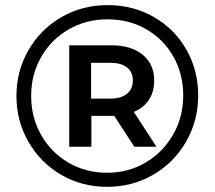

<svg xmlns="http://www.w3.org/2000/svg" viewBox="-20 -723 834 746"><path d="M43.9 -350.1Q43.9 -447.3 90.6 -528.1Q137.2 -608.9 218 -656Q298.8 -703.1 397.9 -703.1Q497.1 -703.1 577.6 -657Q658.2 -610.8 704.1 -530.5Q750 -450.2 750 -352.1Q750 -253.9 702.9 -172.4Q655.8 -90.8 575 -43.9Q494.1 2.9 396 2.9Q297.9 2.9 217.5 -43.9Q137.2 -90.8 90.6 -171.9Q43.9 -252.9 43.9 -350.1ZM101.1 -350.1Q101.1 -267.1 139.6 -199Q178.2 -130.9 245.6 -91.3Q313 -51.8 396 -51.8Q479 -51.8 546.4 -91.8Q613.8 -131.8 652.8 -200.4Q691.9 -269 691.9 -352.1Q691.9 -435.1 654.1 -502.4Q616.2 -569.8 549.1 -608.9Q481.9 -647.9 397.9 -647.9Q314 -647.9 246.1 -608.4Q178.2 -568.8 139.6 -501Q101.1 -433.1 101.1 -350.1ZM249 -152.8V-546.9H413.1Q490.2 -546.9 534.7 -510Q579.1 -473.1 579.1 -410.2Q579.1 -366.2 558.6 -335.2Q538.1 -304.2 500 -288.1L587.9 -152.8H502L423.8 -272.9H413.1H335V-152.8ZM334 -339.8H408.2Q450.2 -339.8 473.1 -358.4Q496.1 -377 496.1 -410.2Q496.1 -443.4 473.1 -461.2Q450.2 -479 408.2 -479H334Z"/></svg>

Font: Montserrat SemiBold
Style: Regular
Weight: 600
Designer: Julieta Ulanovsky
Foundry: Julieta Ulanovsky
Version: Version 7.200